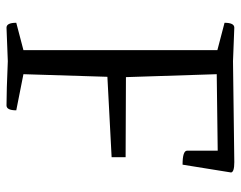

<svg xmlns="http://www.w3.org/2000/svg" viewBox="-95 -645 740 590"><g transform="rotate(90 275.0 -350.0)"><path d="M443 -555V-649L208 -646L217 -367L463 -366V-323L216 -310L208 -52L319 -30Q319 0 304 0Q261 0 168 -4L65 0Q50 0 50 -30L134 -52V-648L50 -670Q50 -700 65 -700Q74 -700 168 -696L478 -700Q509 -700 510 -690L486 -541Q443 -541 443 -555Z"/></g></svg>

Font: Mate
Style: Regular
Weight: 400
Designer: Eduardo Rodriguez Tunni
Foundry: Eduardo Rodriguez Tunni
Version: Version 1.002